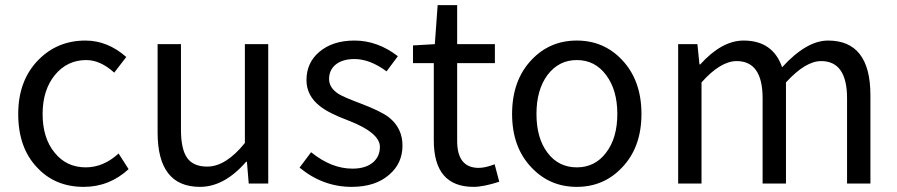

<svg xmlns="http://www.w3.org/2000/svg" viewBox="-20 -715 3496 748"><path d="M125 -62Q51 -139 51 -271Q51 -402 130 -482Q204 -557 313 -557Q399 -557 472 -493L425 -432Q371 -481 316 -481Q242 -481 194 -423Q146 -364 146 -271Q146 -177 193 -120Q239 -63 314 -63Q383 -63 442 -117L481 -56Q406 13 306 13Q195 13 125 -62Z M594 -199V-543H685V-210Q685 -134 709 -100Q733 -66 787 -66Q860 -66 934 -158V-543H1025V0H949L942 -85H939Q854 13 759 13Q594 13 594 -199Z M1147 -62 1192 -122Q1271 -58 1353 -58Q1405 -58 1434 -83Q1460 -106 1460 -143Q1460 -198 1336 -246Q1261 -274 1227 -301Q1174 -342 1174 -403Q1174 -470 1223 -512Q1275 -557 1361 -557Q1451 -557 1530 -496L1486 -437Q1421 -485 1361 -485Q1313 -485 1286 -462Q1262 -441 1262 -407Q1262 -373 1299 -349Q1318 -337 1382 -313Q1464 -282 1495 -258Q1548 -216 1548 -148Q1548 -79 1497 -35Q1443 13 1350 13Q1238 13 1147 -62Z M1670 -168V-469H1589V-538L1674 -543L1685 -695H1761V-543H1908V-469H1761V-166Q1761 -61 1845 -61Q1871 -61 1907 -75L1925 -7Q1863 13 1825 13Q1670 13 1670 -168Z M2051 -62Q1975 -141 1975 -271Q1975 -402 2051 -482Q2122 -557 2227 -557Q2332 -557 2403 -482Q2479 -402 2479 -271Q2479 -141 2403 -62Q2332 13 2227 13Q2122 13 2051 -62ZM2341 -120Q2385 -177 2385 -271Q2385 -365 2341 -423Q2298 -481 2227 -481Q2157 -481 2113 -423Q2070 -365 2070 -271Q2070 -177 2113 -120Q2156 -63 2227 -63Q2298 -63 2341 -120Z M2622 -543H2697L2705 -464H2708Q2792 -557 2877 -557Q2991 -557 3027 -453Q3122 -557 3206 -557Q3371 -557 3371 -344V0H3280V-332Q3280 -477 3179 -477Q3118 -477 3042 -394V0H2951V-332Q2951 -477 2850 -477Q2787 -477 2713 -394V0H2622Z"/></svg>

Font: Noto Sans Tobesmart edit
Style: Regular
Weight: 400
Designer: Ryoko NISHIZUKA  (kana & ideographs); Paul D. Hunt (Latin, Greek & Cyrillic); Wenlong ZHANG  (bopomofo); Sandoll Communi
Foundry: Adobe Systems Incorporated
Version: Version 1.005 Oct 7, 2021